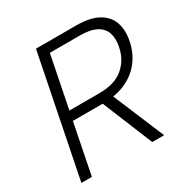

<svg xmlns="http://www.w3.org/2000/svg" viewBox="-161 -834 936 967"><g transform="rotate(-30 306.5 -350.0)"><path d="M544 -496Q554 -542 543 -576Q532 -610 497.5 -628.5Q463 -647 401 -647H228L168 -346H342Q432 -346 481.5 -388Q531 -430 544 -496ZM411 -700Q493 -700 540 -673Q587 -646 602 -600Q617 -554 605 -496Q594 -439 560 -392.5Q526 -346 468.5 -319Q411 -292 331 -292H157L99 0H38L178 -700ZM387 -315 519 0H450L321 -315Z"/></g></svg>

Font: Albert Sans Light
Style: Italic
Weight: 300
Italic angle: -11.25°
Designer: Andreas Rasmussen
Foundry: a.Foundry
Version: Version 1.025